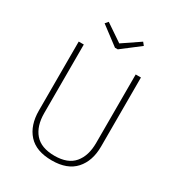

<svg xmlns="http://www.w3.org/2000/svg" viewBox="-205 -1002 1054 1141"><g transform="rotate(30 322.0 -431.5)"><path d="M536 -209Q536 -109 482.5 -49.5Q429 10 323 10Q215 10 162 -49Q109 -108 109 -209V-682H144V-212Q144 -123 187.5 -72.5Q231 -22 323 -22Q414 -22 457 -73Q500 -124 500 -212V-682H536ZM457 -853 333 -758H314L188 -853L205 -873L323 -793L441 -873Z"/></g></svg>

Font: FiraGO UltraLight
Style: Regular
Weight: 200
Designer: bBox Type
Foundry: bBox Type GmbH
Version: Version 1.001